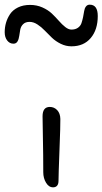

<svg xmlns="http://www.w3.org/2000/svg" viewBox="-82 -828 436 817"><path d="M-24.9 -642.1Q-41 -642.1 -51.5 -655.8Q-62 -669.4 -62 -690.9Q-62 -711.9 -56.4 -731.2Q-50.8 -750.5 -39.1 -768.1Q-27.3 -785.6 -5.4 -796.4Q16.6 -807.1 45.9 -807.1Q74.2 -807.1 98.4 -796.4Q122.6 -785.6 138.7 -770.3Q154.8 -754.9 168.5 -739.3Q182.1 -723.6 195.8 -712.9Q209.5 -702.1 222.2 -702.1Q238.8 -702.1 249.8 -710Q260.7 -717.8 264.6 -729.5Q268.6 -741.2 271.5 -755.1Q274.4 -769 276.1 -780.8Q277.8 -792.5 283.7 -800.3Q289.6 -808.1 299.8 -808.1Q334 -808.1 334 -759.8Q334 -701.7 304.2 -666.3Q274.4 -630.9 222.2 -630.9Q198.2 -630.9 176.5 -641.6Q154.8 -652.3 138.9 -667.5Q123 -682.6 108.4 -698Q93.8 -713.4 77.1 -724.1Q60.5 -734.9 43.9 -734.9Q26.4 -734.9 16.6 -725.3Q6.8 -715.8 4.2 -702.1Q1.5 -688.5 -0.2 -674.8Q-2 -661.1 -7.6 -651.6Q-13.2 -642.1 -24.9 -642.1ZM143.1 -30.8Q126 -30.8 114 -50.3Q102.1 -69.8 102.1 -95.2Q102.1 -169.4 100.6 -238.5Q99.1 -307.6 99.1 -333Q99.1 -373 129.9 -373Q148.4 -373 161.4 -359.4Q174.3 -345.7 174.8 -321.8Q175.3 -295.9 171.1 -189.2Q167 -82.5 167 -59.1Q167 -30.8 143.1 -30.8Z"/></svg>

Font: Shantell Sans Irregular Bouncy
Style: Regular
Weight: 300
Designer: Stephen Nixon, Anya Danilova, Shantell Martin
Foundry: Arrow Type
Version: Version 1.006;[9816181b4]